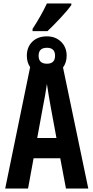

<svg xmlns="http://www.w3.org/2000/svg" viewBox="-20 -1089 540 1109"><path d="M254 -909Q288 -941 330 -986Q372 -1031 392 -1060V-1069H251Q235 -1035 214.5 -998.5Q194 -962 168 -922V-909ZM203 -767Q203 -813 251 -813Q298 -813 298 -767Q298 -721 251 -721Q203 -721 203 -767ZM228 -472Q233 -497 240 -535.5Q247 -574 251 -604Q255 -574 261.5 -537Q268 -500 273 -471L306 -292H195ZM174 -175H328L361 0H490L344 -699Q365 -728 365 -767Q365 -816 333 -847.5Q301 -879 251 -879Q198 -879 166.5 -848Q135 -817 135 -767Q135 -729 154 -701L10 0H142Z"/></svg>

Font: Noto Sans Mono UI Condensed
Style: Bold
Weight: 700
Width: 3
Designer: Monotype Design team
Foundry: Monotype Imaging Inc.
Version: 1.000